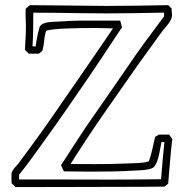

<svg xmlns="http://www.w3.org/2000/svg" viewBox="-20 -718 722 752"><path d="M25.4 -0.5Q25.4 -7.3 25.1 -13.7Q24.9 -20 24.9 -26.9Q24.9 -30.3 24.9 -33.2Q24.9 -36.1 25.4 -39.6Q25.9 -43.9 29.1 -49.3Q32.2 -54.7 36.4 -59.8Q40.5 -64.9 44.9 -69.3Q49.3 -73.7 51.3 -76.7Q54.2 -80.6 61.3 -90.1Q68.4 -99.6 77.6 -112.1Q86.9 -124.5 97.2 -138.7Q107.4 -152.8 116.7 -165.5Q126 -178.2 132.8 -187.7Q139.6 -197.3 142.6 -201.2Q147.9 -208.5 162.8 -229.7Q177.7 -251 198.5 -281Q219.2 -311 243.9 -346.7Q268.6 -382.3 293.5 -418.5Q318.4 -454.6 341.6 -488.3Q364.7 -522 382.8 -548.3Q400.9 -574.7 411.6 -590.6Q422.4 -606.4 422.4 -606.9L359.9 -608.4Q325.7 -608.4 293.7 -607.9Q261.7 -607.4 234.6 -606.2Q207.5 -605 187 -602.5Q166.5 -600.1 155.8 -596.2Q159.7 -598.1 161.1 -599.1Q154.8 -580.1 153.1 -559.3Q151.4 -538.6 146 -519.5Q142.6 -516.6 139.4 -513.7Q136.2 -510.7 132.3 -507.8H92.8L77.6 -522.9Q78.6 -546.4 80.1 -569.1Q81.5 -591.8 81.5 -615.2Q81.5 -629.4 80.6 -645Q79.6 -660.6 80.6 -683.6Q84.5 -687.5 88.6 -690.7Q92.8 -693.8 97.2 -697.8Q104.5 -697.8 128.7 -697.5Q152.8 -697.3 184.8 -697Q216.8 -696.8 252.4 -696.3Q288.1 -695.8 319.1 -695.6Q350.1 -695.3 371.6 -695.1Q393.1 -694.8 397 -694.8Q458 -694.8 518.1 -695.8Q578.1 -696.8 639.2 -697.8Q645 -690.9 651.9 -685.1Q651.9 -678.2 652.8 -671.6Q653.8 -665 653.8 -658.2Q653.8 -649.9 649.7 -641.6Q645.5 -633.3 639.6 -625.2Q633.8 -617.2 627 -609.6Q620.1 -602.1 614.7 -594.7Q612.3 -591.3 605.2 -581.5Q598.1 -571.8 589.1 -559.3Q580.1 -546.9 570.1 -533Q560.1 -519 551 -506.6Q542 -494.1 535.2 -484.6Q528.3 -475.1 525.4 -471.2Q456.1 -373 388.2 -275.1Q320.3 -177.2 256.3 -75.7Q279.8 -75.7 303.2 -75.4Q326.7 -75.2 350.1 -75.2Q381.3 -75.2 412.1 -75.7Q442.9 -76.2 473.6 -77.6Q480.5 -78.1 493.2 -78.4Q505.9 -78.6 519.3 -79.3Q532.7 -80.1 544.9 -81.8Q557.1 -83.5 563 -86.4Q571.8 -109.9 576.7 -133.8Q581.5 -157.7 587.4 -181.6Q594.7 -185.5 603 -190.9H642.6Q645.5 -186.5 648.7 -182.1Q651.9 -177.7 654.8 -173.3Q649.4 -129.4 646 -86.2Q642.6 -43 638.7 1Q635.3 3.9 632.1 6.8Q628.9 9.8 625 12.7Q611.8 13.2 580.6 13.4Q549.3 13.7 507.3 13.7Q465.3 13.7 416 13.9Q366.7 14.2 316.4 14.2Q266.1 14.2 218.8 14.4Q171.4 14.6 133.5 14.6Q95.7 14.6 70.8 14.6Q45.9 14.6 40.5 14.6ZM153.8 -15.1Q216.8 -15.1 279.1 -14.9Q341.3 -14.6 404.3 -14.6Q507.8 -14.6 610.8 -16.1Q613.8 -52.7 616.9 -88.9Q620.1 -125 624 -161.6H612.3Q610.4 -152.8 608.2 -139.2Q606 -125.5 602.8 -111.6Q599.6 -97.7 595 -85Q590.3 -72.3 584 -65.4Q579.1 -59.6 568.1 -56.6Q557.1 -53.7 544.9 -52.2Q532.7 -50.8 521.2 -50.5Q509.8 -50.3 503.4 -49.8Q465.3 -47.4 427 -46.6Q388.7 -45.9 350.1 -45.9Q320.3 -45.9 290.5 -46.1Q260.7 -46.4 230.5 -46.9Q227.5 -52.7 224.6 -58.8Q221.7 -64.9 218.8 -70.8Q220.7 -73.7 228.3 -85.2Q235.8 -96.7 245.8 -112.3Q255.9 -127.9 267.3 -145.5Q278.8 -163.1 288.8 -178.5Q298.8 -193.8 305.9 -204.3Q313 -214.8 314 -216.8Q315.9 -219.2 318.6 -223.4Q321.3 -227.5 324 -231.4Q326.7 -235.4 328.9 -238.3Q331.1 -241.2 331.1 -241.2Q330.6 -240.2 329.8 -238.5Q329.1 -236.8 328.1 -235.8Q328.1 -236.8 329.8 -239.5Q331.5 -242.2 332.5 -243.7Q336.9 -250 348.1 -266.1Q359.4 -282.2 374 -303.5Q388.7 -324.7 405 -348.1Q421.4 -371.6 436 -392.8Q450.7 -414.1 461.7 -430.2Q472.7 -446.3 477.1 -452.6Q512.2 -504.4 548.6 -554.2Q585 -604 622.6 -653.8V-668.5Q564.9 -667.5 508.3 -666.5Q451.7 -665.5 394 -665.5Q391.6 -665.5 379.4 -665.8Q367.2 -666 348.1 -666Q329.1 -666 305.4 -666.3Q281.7 -666.5 256.8 -667Q231.9 -667.5 207.8 -667.7Q183.6 -668 163.3 -668Q143.1 -668 128.9 -668.2Q114.7 -668.5 110.4 -668.5Q110.4 -635.3 109.9 -602.8Q109.4 -570.3 107.4 -537.1L120.6 -535.6Q119.1 -530.3 119.4 -533.4Q119.6 -536.6 120.8 -544.7Q122.1 -552.7 124 -564.2Q126 -575.7 128.4 -586.4Q130.9 -597.2 133.1 -605.7Q135.3 -614.3 137.2 -616.2Q142.6 -623 150.9 -626.2Q159.2 -629.4 168.7 -630.9Q178.2 -632.3 187.5 -632.6Q196.8 -632.8 204.1 -633.3Q233.4 -635.3 262.7 -636.5Q292 -637.7 321.3 -637.2H450.7Q452.6 -630.4 454.3 -624.3Q456.1 -618.2 458 -611.3Q458 -611.3 449.7 -598.9Q441.4 -586.4 428.2 -566.7Q415 -546.9 399.4 -523.2Q383.8 -499.5 369.1 -477.5Q354.5 -455.6 342.5 -438Q330.6 -420.4 325.7 -413.1Q282.7 -350.6 240 -288.8Q197.3 -227.1 152.8 -165.5Q128.4 -131.8 104.7 -98.9Q81.1 -65.9 54.7 -33.7V-15.1Z"/></svg>

Font: XB Kayhan Pook
Style: Regular
Weight: 700
Designer: Behnam
Foundry: Irmug
Version: Version 7.300 2009